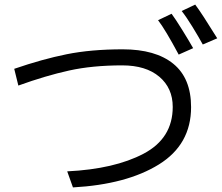

<svg xmlns="http://www.w3.org/2000/svg" viewBox="-20 -852 967 837"><path d="M733 -386Q733 -468 674.5 -517.5Q616 -567 513 -567Q383 -567 281 -544.5Q179 -522 60 -479L42 -552Q164 -594 270.5 -615.5Q377 -637 515 -637Q658 -637 735.5 -574Q813 -511 813 -385Q813 -222 672.5 -135Q532 -48 298 -35L273 -105Q479 -115 606 -182Q733 -249 733 -386ZM772 -804 831 -832Q859 -795 927 -685L864 -658Q846 -691 819 -735Q792 -779 772 -804ZM669 -764 728 -792Q745 -769 774.5 -721.5Q804 -674 822 -642L759 -614Q700 -724 669 -764Z"/></svg>

Font: Kakao Big Sans
Style: Regular
Weight: 400
Designer: Park Young-rak; Lee Sang-min; Kim Jung-jin; Min Bon; Park Min-gyu;
Foundry: Kakao Corporation
Version: Version 2.003